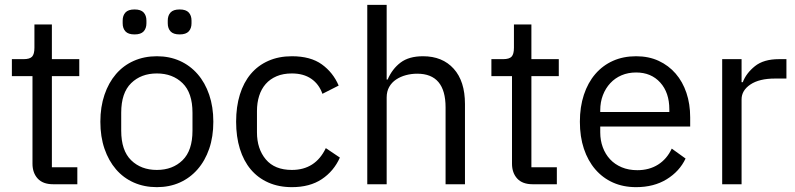

<svg xmlns="http://www.w3.org/2000/svg" viewBox="-20 -760 3281 792"><path d="M199 0Q157 0 135.5 -23.5Q114 -47 114 -85V-446H29V-516H77Q103 -516 112.5 -526.5Q122 -537 122 -563V-659H194V-516H307V-446H194V-70H299V0Z M627 12Q575 12 532 -7Q489 -26 458.5 -61.5Q428 -97 411 -146.5Q394 -196 394 -258Q394 -319 411 -369Q428 -419 458.5 -454.5Q489 -490 532 -509Q575 -528 627 -528Q679 -528 721.5 -509Q764 -490 795 -454.5Q826 -419 843 -369Q860 -319 860 -258Q860 -196 843 -146.5Q826 -97 795 -61.5Q764 -26 721.5 -7Q679 12 627 12ZM627 -59Q692 -59 733 -99Q774 -139 774 -221V-295Q774 -377 733 -417Q692 -457 627 -457Q562 -457 521 -417Q480 -377 480 -295V-221Q480 -139 521 -99Q562 -59 627 -59ZM535 -618Q509 -618 497.5 -630.5Q486 -643 486 -664V-675Q486 -696 497.5 -708.5Q509 -721 535 -721Q561 -721 572.5 -708.5Q584 -696 584 -675V-664Q584 -643 572.5 -630.5Q561 -618 535 -618ZM721 -618Q695 -618 683.5 -630.5Q672 -643 672 -664V-675Q672 -696 683.5 -708.5Q695 -721 721 -721Q747 -721 758.5 -708.5Q770 -696 770 -675V-664Q770 -643 758.5 -630.5Q747 -618 721 -618Z M1184 12Q1130 12 1087 -7Q1044 -26 1014.5 -61Q985 -96 969.5 -146Q954 -196 954 -258Q954 -320 969.5 -370Q985 -420 1014.5 -455Q1044 -490 1087 -509Q1130 -528 1184 -528Q1261 -528 1307.5 -494.5Q1354 -461 1377 -407L1310 -373Q1296 -413 1264 -435Q1232 -457 1184 -457Q1148 -457 1121 -445.5Q1094 -434 1076 -413.5Q1058 -393 1049 -364.5Q1040 -336 1040 -302V-214Q1040 -146 1076.5 -102.5Q1113 -59 1184 -59Q1281 -59 1324 -149L1382 -110Q1357 -54 1307.5 -21Q1258 12 1184 12Z M1495 -740H1575V-432H1579Q1598 -476 1632.5 -502Q1667 -528 1725 -528Q1805 -528 1851.5 -476.5Q1898 -425 1898 -331V0H1818V-317Q1818 -456 1701 -456Q1677 -456 1654.5 -450Q1632 -444 1614 -432Q1596 -420 1585.5 -401.5Q1575 -383 1575 -358V0H1495Z M2177 0Q2135 0 2113.5 -23.5Q2092 -47 2092 -85V-446H2007V-516H2055Q2081 -516 2090.5 -526.5Q2100 -537 2100 -563V-659H2172V-516H2285V-446H2172V-70H2277V0Z M2604 12Q2551 12 2508.5 -7Q2466 -26 2435.5 -61.5Q2405 -97 2388.5 -146.5Q2372 -196 2372 -258Q2372 -319 2388.5 -369Q2405 -419 2435.5 -454.5Q2466 -490 2508.5 -509Q2551 -528 2604 -528Q2656 -528 2697 -509Q2738 -490 2767 -456.5Q2796 -423 2811.5 -377Q2827 -331 2827 -276V-238H2456V-214Q2456 -181 2466.5 -152.5Q2477 -124 2496.5 -103Q2516 -82 2544.5 -70Q2573 -58 2609 -58Q2658 -58 2694.5 -81Q2731 -104 2751 -147L2808 -106Q2783 -53 2730 -20.5Q2677 12 2604 12ZM2604 -461Q2571 -461 2544 -449.5Q2517 -438 2497.5 -417Q2478 -396 2467 -367.5Q2456 -339 2456 -305V-298H2741V-309Q2741 -378 2703.5 -419.5Q2666 -461 2604 -461Z M2959 0V-516H3039V-421H3044Q3058 -458 3094 -487Q3130 -516 3193 -516H3224V-436H3177Q3112 -436 3075.5 -411.5Q3039 -387 3039 -350V0Z"/></svg>

Font: IBM Plex Sans Hebrew
Style: Regular
Weight: 400
Designer: Mike Abbink, Paul van der Laan, Pieter van Rosmalen, Yanek Iontef
Foundry: Bold Monday
Version: Version 1.2